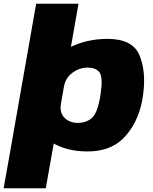

<svg xmlns="http://www.w3.org/2000/svg" viewBox="-68 -805 817 1025"><path d="M-48.5 200H176.5L291 -446.5H66.5ZM-13 0H193L227.5 -81L351 -785H125ZM400 3.5Q532.5 3.5 606.2 -83.5Q680 -170.5 696.5 -303Q712.5 -427 675.5 -512.2Q638.5 -597.5 506 -597.5Q391.5 -597.5 296 -547.8Q200.5 -498 188.5 -432L273.5 -342.5Q281.5 -389 318.8 -416.5Q356 -444 398.5 -444Q446 -444 464.2 -416.8Q482.5 -389.5 468.5 -299.5Q454 -204.5 424.2 -176.8Q394.5 -149 347 -149Q304 -149 276.5 -176Q249 -203 257.5 -251.5L141 -161Q129 -95 207.2 -45.8Q285.5 3.5 400 3.5Z"/></svg>

Font: Anybody UltraCondensed Thin Black
Style: Italic
Weight: 900
Italic angle: -10°
Version: Version 1.111